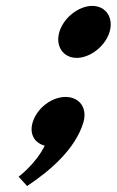

<svg xmlns="http://www.w3.org/2000/svg" viewBox="-20 -494 395 650"><path d="M201.8 -165.8C154.5 -165.8 104.8 -127.5 90.5 -79.5C78.6 -39.8 97.4 -9.8 131.4 -0.8C100.8 61.5 43 104.2 43 104.2L71.8 135.8C148.6 84.8 235.1 11.2 262.2 -79.5C276.6 -127.5 249.8 -165.8 201.8 -165.8ZM181 -386C166.7 -338 193.7 -298 239.7 -298C285.7 -298 336.7 -338 351 -386C365.4 -434 338.3 -474 292.3 -474C246.3 -474 195.4 -434 181 -386Z"/></svg>

Font: Hussar
Style: BdSuprExtOblThree
Weight: 700
Foundry: Cannot Into Space Fonts
Version: Version 2.00